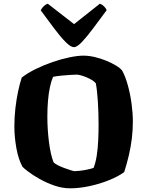

<svg xmlns="http://www.w3.org/2000/svg" viewBox="-20 -1022 799 1042"><path d="M361 0Q318 0 275 -15Q232 -30 195.5 -50.5Q159 -71 134 -90Q109 -109 102 -117Q80 -157 69 -217.5Q58 -278 58 -337Q58 -386 63.5 -434Q69 -482 78 -525Q87 -568 98 -601Q130 -626 174 -647.5Q218 -669 266 -685.5Q314 -702 358 -711Q402 -720 433 -720Q462 -720 494 -712.5Q526 -705 556.5 -692.5Q587 -680 610 -666Q633 -652 643 -639Q661 -606 674 -558.5Q687 -511 694 -459.5Q701 -408 701 -362Q701 -316 695.5 -270.5Q690 -225 679.5 -180Q669 -135 654 -88Q623 -65 572.5 -44.5Q522 -24 466 -12Q410 0 361 0ZM385 -93Q392 -93 411.5 -95Q431 -97 453 -101.5Q475 -106 488 -111Q499 -139 505 -177.5Q511 -216 513 -260Q515 -304 515 -346Q515 -412 511 -473Q507 -534 500 -570Q492 -580 477.5 -588.5Q463 -597 447 -603.5Q431 -610 417.5 -613.5Q404 -617 397 -617Q386 -617 362 -615.5Q338 -614 312 -611.5Q286 -609 268 -605Q258 -582 251 -549.5Q244 -517 240.5 -476Q237 -435 237 -388Q237 -321 245.5 -253Q254 -185 270 -143Q275 -135 291.5 -126.5Q308 -118 328 -110.5Q348 -103 364.5 -98Q381 -93 385 -93ZM381 -766Q364 -766 336.5 -793.5Q309 -821 274.5 -867Q240 -913 201 -966Q207 -978 217 -988Q227 -998 239 -1002L382 -891L522 -1002Q534 -998 544.5 -987.5Q555 -977 559 -967Q520 -914 485.5 -868Q451 -822 424.5 -794Q398 -766 381 -766Z"/></svg>

Font: Texturina Medium 12pt Black
Style: Regular
Weight: 900
Version: Version 1.002